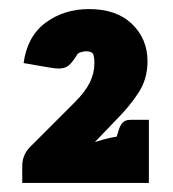

<svg xmlns="http://www.w3.org/2000/svg" viewBox="-20 -853 381 423"><path d="M29 -450V-487Q29 -513 48 -531L145 -628Q168 -651 178 -671.5Q188 -692 188 -714Q188 -726 185.5 -733Q183 -740 169 -740Q165 -740 158 -738Q151 -736 149 -731Q139 -715 131 -708.5Q123 -702 109 -702Q102 -702 87.5 -704.5Q73 -707 32 -714Q40 -773 80.5 -803Q121 -833 176 -833Q237 -833 271 -800Q305 -767 305 -718Q305 -679 285 -648.5Q265 -618 236 -589L189 -540Q207 -546 223.5 -549.5Q240 -553 254 -553H308V-450ZM230 -532 240 -561Q243 -574 249 -581.5Q255 -589 267 -589H308V-553Z"/></svg>

Font: Aleo Black
Style: Regular
Weight: 900
Designer: Alessio Laiso
Foundry: Alessio Laiso
Version: Version 2.001;gftools[0.9.29]